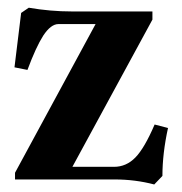

<svg xmlns="http://www.w3.org/2000/svg" viewBox="-20 -472 479 505"><path d="M385.7 13.2Q335.4 0 281.7 0H19.5V-17.6L231.4 -408.7H133.8Q113.8 -408.7 93.8 -378.4Q74.7 -348.6 52.2 -288.1L18.1 -294.9L35.6 -438L55.7 -451.7Q112.8 -441.9 168.5 -441.9H380.9V-420.4L170.4 -33.2H279.8Q312 -33.2 335.9 -57.6Q359.9 -82 386.7 -144.5L421.9 -135.3Q407.2 -68.4 407.2 -9.3Z"/></svg>

Font: Elstob 10pt
Style: Bold
Weight: 700
Designer: Peter S. Baker
Version: Version 1.015